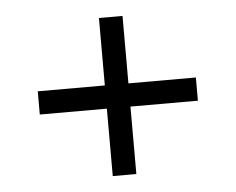

<svg xmlns="http://www.w3.org/2000/svg" viewBox="-39 -617 638 519"><g transform="rotate(-5 279.5 -357.5)"><path d="M247 -143H311V-326H494V-389H311V-572H247V-389H65V-326H247Z"/></g></svg>

Font: Noto Naskh Arabic UI Medium
Style: Regular
Weight: 500
Designer: Monotype Design Team, David Williams, Mohamad Dakak and Nizar Qandah
Foundry: Monotype Imaging Inc.
Version: Version 2.014